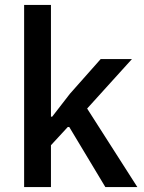

<svg xmlns="http://www.w3.org/2000/svg" viewBox="-20 -760 587 780"><path d="M78 0H187V-170L259 -248L408 0H538L334 -319L516 -520H389L264 -379L192 -286H187V-740H78Z"/></svg>

Font: IBMKR Medm
Style: Regular
Weight: 500
Designer: Mike Abbink; Paul van der Laan; Pieter van Rosmalen; Wujin Sim; Chorong Kim; Dohee Lee;
Foundry: Sandoll Inc.
Version: Version 1.002